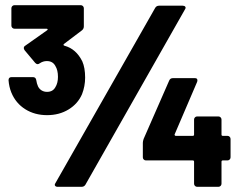

<svg xmlns="http://www.w3.org/2000/svg" viewBox="-20 -722 932 742"><path d="M309 -422Q309 -389 297 -358Q281 -321 245 -299Q209 -277 162 -277Q114 -277 77.5 -300Q41 -323 24 -364Q15 -386 13 -412Q13 -424 25 -424H107Q118 -424 120 -413Q122 -399 127 -388Q132 -378 141 -372.5Q150 -367 162 -367Q184 -367 194 -385Q204 -401 204 -425Q204 -451 194 -467Q184 -486 161 -486Q146 -486 133 -477Q129 -474 125 -474Q121 -474 116 -479L75 -528Q72 -533 72 -536Q72 -542 77 -545L162 -605Q165 -607 164 -609Q163 -611 160 -611H36Q31 -611 27.5 -614.5Q24 -618 24 -623V-690Q24 -695 27.5 -698.5Q31 -702 36 -702H292Q297 -702 300.5 -698.5Q304 -695 304 -690V-620Q304 -611 297 -605L227 -552Q225 -550 225.5 -548Q226 -546 230 -545Q274 -533 298 -485Q309 -460 309 -422ZM595 -700H686Q693 -700 696 -696Q699 -692 695 -686L310 -8Q305 0 295 0H203Q196 0 193 -4Q190 -8 194 -14L580 -692Q585 -700 595 -700ZM871 -185V-114Q871 -109 867.5 -105.5Q864 -102 859 -102H841Q836 -102 836 -97V-12Q836 -7 832.5 -3.5Q829 0 824 0H742Q737 0 733.5 -3.5Q730 -7 730 -12V-97Q730 -102 725 -102H544Q539 -102 535.5 -105.5Q532 -109 532 -114V-170Q532 -176 535 -185L634 -411Q638 -420 648 -420H733Q740 -420 742 -416Q744 -412 742 -406L655 -203Q654 -201 655.5 -199Q657 -197 659 -197H725Q730 -197 730 -202V-260Q730 -265 733.5 -268.5Q737 -272 742 -272H824Q829 -272 832.5 -268.5Q836 -265 836 -260V-202Q836 -197 841 -197H859Q864 -197 867.5 -193.5Q871 -190 871 -185Z"/></svg>

Font: BARLOWEXTRABOLD
Style: Regular
Weight: 800
Designer: Jeremy Tribby
Foundry: Tribby Type
Version: Version 1.422